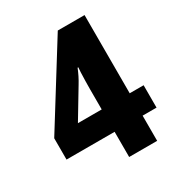

<svg xmlns="http://www.w3.org/2000/svg" viewBox="-169 -829 882 944"><g transform="rotate(-30 271.5 -357.0)"><path d="M528 -143H449V0H290V-143H17V-264L297 -714H449V-270H528ZM290 -270V-384Q290 -400 290.5 -427Q291 -454 292 -478Q293 -502 294 -507H290Q274 -467 253 -433L155 -270Z"/></g></svg>

Font: Noto Sans Arabic SemCond ExtBd
Style: Regular
Weight: 800
Width: 4
Designer: Monotype Design Team, Nadine Chahine, Nizar Qandah and Khaled Hosny
Foundry: Monotype Imaging Inc.
Version: Version 2.012; ttfautohint (v1.8.4.7-5d5b)